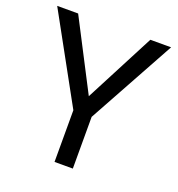

<svg xmlns="http://www.w3.org/2000/svg" viewBox="-129 -818 859 925"><g transform="rotate(20 300.5 -355.5)"><path d="M299.3 -354 484.9 -710.9H591.3L346.2 -265.1V0H252.4V-265.1L7.3 -710.9H114.7Z"/></g></svg>

Font: Roboto
Style: Regular
Weight: 400
Designer: Google
Version: Version 2.001047; 2015